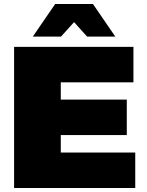

<svg xmlns="http://www.w3.org/2000/svg" viewBox="-20 -934 730 954"><path d="M348 -824 413 -752H553L442 -914H254L143 -752H283ZM282 -176V-263H610V-439H282V-525H643V-701H50V0H652V-176Z"/></svg>

Font: Montserrat-Arabic Black
Style: Regular
Weight: 900
Designer: Mohamed Gaber
Foundry: Kief Type Foundry
Version: Version 5.008;PS 005.008;hotconv 1.0.88;makeotf.lib2.5.64775